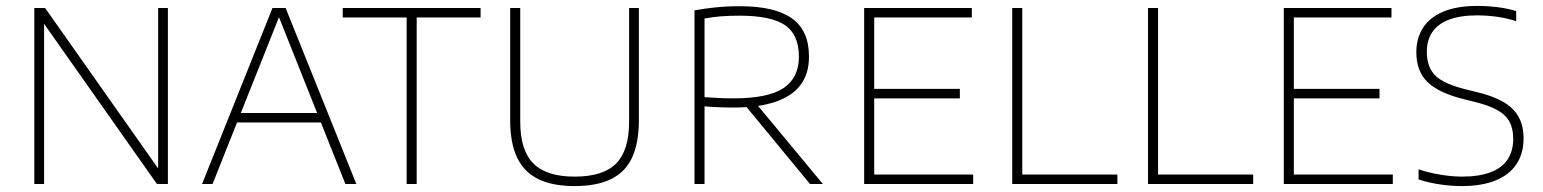

<svg xmlns="http://www.w3.org/2000/svg" viewBox="-20 -622 5214 649"><path d="M96 0V-595H132.5L527 -35H514.5V-595H547.5V0H510.5L116 -560H129V0Z M663 0 901 -595H945.5L1184.5 0H1147.5L918 -576.5H928L698.5 0ZM769.5 -208 779 -240H1068L1077 -208Z M1354.5 0V-563H1138.5V-595H1604.5V-563H1388.5V0Z M1922.5 7Q1848 7 1799.8 -16.5Q1751.5 -40 1728 -89.2Q1704.5 -138.5 1704.5 -215.5V-595H1738.5V-211Q1738.5 -114 1782.8 -69.5Q1827 -25 1922.5 -25Q2019 -25 2062.8 -69.5Q2106.5 -114 2106.5 -211V-595H2139.5V-215.5Q2139.5 -138.5 2116.5 -89.2Q2093.5 -40 2045.2 -16.5Q1997 7 1922.5 7Z M2327.5 0V-587Q2360.5 -593 2398.2 -597Q2436 -601 2481 -601Q2599.5 -601 2657 -559.8Q2714.5 -518.5 2714.5 -431.5Q2715 -374.5 2686.8 -336Q2658.5 -297.5 2601.5 -278Q2544.5 -258.5 2459 -258.5Q2433 -258.5 2409 -259.5Q2385 -260.5 2361.5 -262.5V0ZM2718 0 2485.5 -282H2527.5L2761.5 0ZM2458.5 -289.5Q2577 -289.5 2628.8 -324.5Q2680.5 -359.5 2680.5 -430Q2680.5 -504.5 2633.8 -536.8Q2587 -569 2480 -569Q2443.5 -569 2416.5 -566.8Q2389.5 -564.5 2361.5 -559.5V-293.5Q2389 -292 2409 -290.8Q2429 -289.5 2458.5 -289.5Z M2901 0V-595H3265V-563H2935V-32H3269.5V0ZM2925 -289.5V-321.5H3224.5V-289.5Z M3401.5 0V-595H3435.5V-32H3757V0Z M3860.5 0V-595H3894.5V-32H4216V0Z M4319.5 0V-595H4683.5V-563H4353.5V-32H4688V0ZM4343.5 -289.5V-321.5H4643V-289.5Z M4920 7Q4886.5 7 4848.2 1.5Q4810 -4 4775 -15.5V-49.5Q4801 -41 4826.2 -35.8Q4851.5 -30.5 4875.5 -27.8Q4899.5 -25 4921.5 -25Q4980 -25 5018.5 -39.8Q5057 -54.5 5076 -83Q5095 -111.5 5095 -153Q5095 -187.5 5082.2 -211Q5069.5 -234.5 5039.2 -251Q5009 -267.5 4957 -279.5L4933 -285.5Q4845.5 -306.5 4806.5 -343.5Q4767.5 -380.5 4767.5 -445.5Q4767.5 -493 4790.2 -528.2Q4813 -563.5 4859 -582.8Q4905 -602 4973.5 -602Q5007 -602 5041.8 -597.8Q5076.5 -593.5 5105 -584.5V-550.5Q5072 -561 5039 -565.5Q5006 -570 4973 -570Q4915.5 -570 4877.8 -555.5Q4840 -541 4821.5 -513.5Q4803 -486 4803 -447Q4803 -394 4832.8 -365.5Q4862.5 -337 4940.5 -318.5L4964.5 -312.5Q5024 -299 5060.5 -278Q5097 -257 5113.5 -226.5Q5130 -196 5130 -154Q5130 -103.5 5106.2 -67.5Q5082.5 -31.5 5035.8 -12.2Q4989 7 4920 7Z"/></svg>

Font: Encode Sans SC Thin
Style: Regular
Weight: 250
Designer: Multiple Designers
Foundry: Impallari Type
Version: Version 3.002